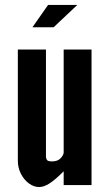

<svg xmlns="http://www.w3.org/2000/svg" viewBox="-20 -747 432 775"><path d="M138 8Q157.5 8 180.2 -6.8Q203 -21.5 237 -55.5V0H349.5V-547H237V-131.5Q237 -122 225.2 -108.8Q213.5 -95.5 190 -95.5Q171.5 -95.5 168.5 -103Q165.5 -110.5 165.5 -113.5V-547H52V-99Q52 -69 64.8 -44.8Q77.5 -20.5 97.2 -6.2Q117 8 138 8ZM111 -637H196.5L292 -727H174Z"/></svg>

Font: League Gothic SemiExpanded
Style: Regular
Weight: 400
Width: 6
Designer: The League of Moveable Type
Version: Version 1.600; ttfautohint (v1.8.3)